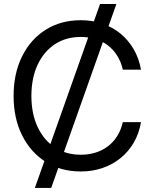

<svg xmlns="http://www.w3.org/2000/svg" viewBox="-20 -839 764 952"><path d="M152.8 92.8 476.1 -819.3H557.1L233.9 92.8ZM380.9 11.2Q281.7 11.2 206.8 -36.1Q131.8 -83.5 89.6 -168Q47.4 -252.4 47.4 -363.3Q47.4 -474.6 89.4 -559.3Q131.3 -644 206.5 -691.4Q281.7 -738.8 380.9 -738.8Q437.5 -738.8 487.3 -721.9Q537.1 -705.1 576.7 -672.9Q616.2 -640.6 642.6 -595.5Q668.9 -550.3 679.2 -493.7H588.9Q580.1 -532.7 561 -563Q542 -593.3 514.9 -614Q487.8 -634.8 453.6 -645.3Q419.4 -655.8 380.9 -655.8Q306.6 -655.8 251.7 -619.4Q196.8 -583 166.3 -517.3Q135.7 -451.7 135.7 -363.3Q135.7 -275.4 166.3 -210Q196.8 -144.5 251.7 -108.2Q306.6 -71.8 380.9 -71.8Q419.4 -71.8 453.4 -82.3Q487.3 -92.8 514.6 -113.3Q542 -133.8 561 -164.1Q580.1 -194.3 588.9 -233.4H679.2Q669.4 -176.8 643.1 -131.6Q616.7 -86.4 576.9 -54.4Q537.1 -22.5 487.3 -5.6Q437.5 11.2 380.9 11.2Z"/></svg>

Font: Inter 28pt
Style: Regular
Weight: 400
Designer: Rasmus Andersson
Foundry: rsms
Version: Version 4.001;git-66647c0bb